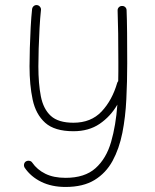

<svg xmlns="http://www.w3.org/2000/svg" viewBox="-20 -512 615 762"><path d="M127 -491.7Q133.8 -491.2 138.7 -485.1Q143.6 -479 142.6 -472.2Q139.2 -441.4 137 -400.6Q134.8 -359.9 133.5 -319.3Q132.3 -278.8 132.3 -248.5Q132.3 -180.2 142.1 -129.9Q151.9 -79.6 181.6 -52.2Q211.4 -24.9 271.5 -24.9Q341.3 -24.9 383.3 -69.6Q425.3 -114.3 445.3 -183.6Q446.8 -187.5 449.2 -189.9Q449.7 -209 449.7 -228Q449.7 -247.1 449.7 -266.6Q449.7 -323.7 449 -379.2Q448.2 -434.6 446.8 -469.7Q446.3 -477.5 451.4 -482.9Q456.5 -488.3 463.9 -488.3Q471.7 -488.8 477.1 -483.6Q482.4 -478.5 482.4 -471.2Q483.9 -435.5 484.4 -380.1Q484.9 -324.7 484.9 -260.7Q484.9 -189 481.4 -118.2Q478 -47.4 465.6 15.4Q453.1 78.1 426.8 126.5Q400.4 174.8 355.2 202.4Q310.1 230 240.2 230Q185.1 230 143.8 209.7Q102.5 189.5 78.1 153.8Q74.2 147.5 75.4 140.1Q76.7 132.8 82.5 128.9Q88.9 125 96.4 126.2Q104 127.4 107.9 133.3Q127.4 161.6 160.2 177.7Q192.9 193.8 240.2 193.8Q316.4 193.8 359.1 155.5Q401.9 117.2 420.9 51.3Q439.9 -14.6 445.8 -96.7Q418.5 -49.8 375.5 -20.5Q332.5 8.8 271.5 8.8Q196.8 8.8 159.4 -24.7Q122.1 -58.1 109.6 -116.5Q97.2 -174.8 97.2 -248.5Q97.2 -280.3 98.4 -321.5Q99.6 -362.8 101.8 -404.1Q104 -445.3 107.4 -476.1Q108.4 -483.4 114 -488Q119.6 -492.7 127 -491.7Z"/></svg>

Font: Mikhak ExtraLight
Style: Regular
Weight: 200
Designer: Amin Abedi
Version: Version 3.3